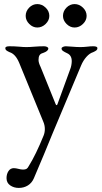

<svg xmlns="http://www.w3.org/2000/svg" viewBox="-20 -638 498 942"><path d="M12 236Q12 216 21.5 201.5Q31 187 48 187Q57 187 73 191Q77 192 82 193Q87 194 93 194Q104 194 110 190.5Q116 187 121 177Q156 121 194 27Q200 12 200 -5Q200 -24 192 -42L74 -330Q56 -373 27 -382Q16 -387 11 -391Q6 -395 6 -402Q6 -411 27 -411Q50 -411 74 -409Q94 -407 109 -407Q127 -407 149 -409Q175 -411 196 -411Q204 -411 210.5 -408Q217 -405 217 -400Q217 -387 191 -378Q179 -375 174 -367Q169 -359 169 -344Q169 -330 179 -310L253 -127Q255 -122 258 -122Q260 -122 262 -127L325 -300Q328 -307 330 -318Q332 -329 332 -338Q332 -367 309 -377Q296 -383 289 -388Q282 -393 282 -400Q282 -405 289 -408Q296 -411 303 -411Q314 -411 334 -409Q356 -407 374 -407Q390 -407 408 -409Q424 -411 437 -411Q458 -411 458 -402Q458 -395 453 -391Q448 -387 437 -382Q420 -377 404 -359Q388 -341 378 -317L237 19Q200 111 146 237Q136 260 116.5 272Q97 284 72 284Q48 284 30 271.5Q12 259 12 236ZM106 -560Q106 -583 123 -600.5Q140 -618 163 -618Q186 -618 204 -600.5Q222 -583 222 -560Q222 -538 204 -520.5Q186 -503 163 -503Q141 -503 123.5 -520.5Q106 -538 106 -560ZM289 -560Q289 -583 306 -600.5Q323 -618 346 -618Q369 -618 387 -600.5Q405 -583 405 -560Q405 -538 387 -520.5Q369 -503 346 -503Q324 -503 306.5 -520.5Q289 -538 289 -560Z"/></svg>

Font: EB Garamond Medium
Style: Regular
Weight: 500
Designer: Georg Duffner and Octavio Pardo
Foundry: Georg Duffner
Version: Version 1.000